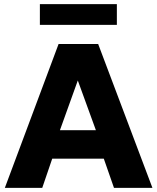

<svg xmlns="http://www.w3.org/2000/svg" viewBox="-20 -914 765 934"><path d="M3.5 0 265 -700H457.5L721.5 0H534.5L485 -142H234L185.5 0ZM271.5 -280.5H446.5L358.5 -522.5ZM174 -793V-894H548.5V-793Z"/></svg>

Font: Geologica Roman
Style: Bold
Weight: 700
Designer: Sindre Bremnes, Frode Helland
Foundry: Monokrom Skriftforlag AS
Version: Version 1.010;gftools[0.9.28]